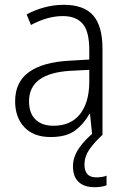

<svg xmlns="http://www.w3.org/2000/svg" viewBox="-20 -627 523 800"><path d="M246 -607Q329 -607 368 -563Q407 -519 407 -424V-66H364L355 -153H353Q329 -110 292.5 -83Q256 -56 191 -56Q120 -56 81.5 -97Q43 -138 43 -205Q43 -285 100.5 -326.5Q158 -368 268 -374L352 -379V-418Q352 -496 324.5 -528Q297 -560 242 -560Q209 -560 176 -550.5Q143 -541 109 -523L91 -567Q124 -585 164 -596Q204 -607 246 -607ZM274 -332Q101 -322 101 -205Q101 -155 128 -129Q155 -103 202 -103Q275 -103 313 -151Q351 -199 352 -283V-336ZM332 59Q332 112 381 112Q395 112 406 110Q417 108 424 105V145Q414 149 401.5 151Q389 153 373 153Q331 153 307.5 131Q284 109 284 66Q284 27 309.5 -10Q335 -47 375 -78L408 -66Q373 -34 352.5 -4.5Q332 25 332 59Z"/></svg>

Font: Noto Sans Malayalam UI SemiCondensed Light
Style: Regular
Weight: 300
Width: 4
Designer: Jelle Bosma - Monotype Design Team
Foundry: Monotype Imaging Inc.
Version: Version 2.104; ttfautohint (v1.8.4.7-5d5b)